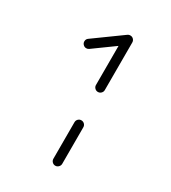

<svg xmlns="http://www.w3.org/2000/svg" viewBox="-136 -591 588 662"><g transform="rotate(30 158.0 -259.5)"><path d="M188.1 0Q181.1 0 175.9 -5.2Q170.7 -10.4 170.7 -17.8V-163Q170.7 -170.4 175.9 -175.6Q181.1 -180.7 188.1 -180.7Q195.6 -180.7 200.7 -175.6Q205.9 -170.4 205.9 -163V-17.8Q205.9 -10.7 200.7 -5.4Q195.6 0 188.1 0ZM188.1 -518.5Q195.6 -518.5 200.6 -513.5Q205.6 -508.5 205.6 -501.1Q205.6 -491.9 198.5 -487L88.5 -407.4Q84.1 -404.1 78.1 -404.1Q71.1 -404.1 65.9 -409.3Q60.7 -414.4 60.7 -421.5Q60.7 -430.7 67.8 -435.6L177.8 -515.2Q182.2 -518.5 188.1 -518.5ZM188.1 -293.7Q181.1 -293.7 175.9 -298.9Q170.7 -304.1 170.7 -311.1V-500.7Q170.7 -508.1 175.9 -513.3Q181.1 -518.5 188.1 -518.5Q195.6 -518.5 200.7 -513.3Q205.9 -508.1 205.9 -500.7V-311.1Q205.9 -304.1 200.7 -298.9Q195.6 -293.7 188.1 -293.7Z"/></g></svg>

Font: 26F Galaxy Sans Light
Style: Regular
Weight: 300
Designer: C₂₉H₂₅N₃O₅
Version: Version 1.100